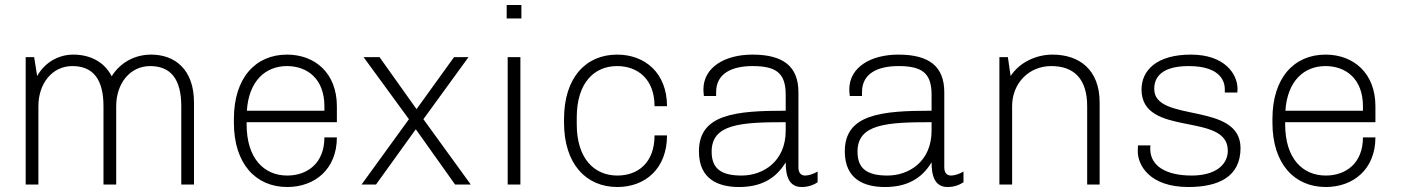

<svg xmlns="http://www.w3.org/2000/svg" viewBox="-20 -740 5628 770"><path d="M586 -521C510 -521 455 -479 428 -434C398 -493 340 -521 274 -521C214 -521 159 -489 129 -435L117 -511H83V0H134V-314C134 -406 190 -475 270 -475C351 -475 395 -425 395 -314V0H446V-314C446 -406 502 -475 582 -475C663 -475 707 -425 707 -314V0H758V-329C758 -462 681 -521 586 -521Z M1331 -189H1281C1281 -84 1211 -36 1132 -36C1040 -36 969 -103 969 -242V-250H1331V-314C1331 -447 1243 -521 1131 -521C1005 -521 918 -428 918 -263V-248C918 -83 1006 10 1132 10C1242 10 1331 -61 1331 -189ZM1131 -475C1213 -475 1281 -423 1281 -314V-296H970C978 -416 1045 -475 1131 -475Z M1805 0H1868L1678 -262L1859 -511H1801L1651 -303H1650L1502 -511H1438L1620 -262L1430 0H1488L1647 -221H1648Z M2012 -720V-666H2071V-720ZM2016 0H2067V-511H2016Z M2655 -197H2605C2605 -86 2537 -36 2456 -36C2364 -36 2293 -103 2293 -242V-269C2293 -408 2363 -475 2455 -475C2537 -475 2605 -423 2605 -314H2655C2655 -447 2567 -521 2455 -521C2329 -521 2242 -428 2242 -263V-248C2242 -83 2330 10 2456 10C2568 10 2655 -64 2655 -197Z M3182 -69V-370C3182 -473 3122 -521 2998 -521C2888 -521 2801 -471 2801 -381C2801 -372 2802 -363 2803 -355H2852V-371C2852 -446 2916 -475 2998 -475C3093 -475 3131 -447 3131 -360V-296C2929 -296 2783 -282 2783 -133C2783 -20 2862 10 2944 10C3026 10 3089 -19 3131 -89C3131 -34 3144 10 3195 10C3219 10 3241 3 3259 -9V-52C3244 -43 3224 -36 3209 -36C3194 -36 3182 -45 3182 -69ZM3131 -250V-216C3131 -92 3040 -36 2954 -36C2869 -36 2834 -66 2834 -132C2834 -243 2951 -250 3131 -250Z M3767 -69V-370C3767 -473 3707 -521 3583 -521C3473 -521 3386 -471 3386 -381C3386 -372 3387 -363 3388 -355H3437V-371C3437 -446 3501 -475 3583 -475C3678 -475 3716 -447 3716 -360V-296C3514 -296 3368 -282 3368 -133C3368 -20 3447 10 3529 10C3611 10 3674 -19 3716 -89C3716 -34 3729 10 3780 10C3804 10 3826 3 3844 -9V-52C3829 -43 3809 -36 3794 -36C3779 -36 3767 -45 3767 -69ZM3716 -250V-216C3716 -92 3625 -36 3539 -36C3454 -36 3419 -66 3419 -132C3419 -243 3536 -250 3716 -250Z M4340 0H4390V-329C4390 -462 4307 -521 4201 -521C4134 -521 4068 -489 4033 -435L4022 -511H3988V0H4039V-314C4039 -406 4106 -475 4196 -475C4286 -475 4340 -425 4340 -314Z M4594 -157H4544C4544 -157 4543 -151 4543 -132C4543 -80 4588 10 4746 10C4865 10 4955 -30 4955 -146C4955 -334 4609 -246 4609 -383C4609 -408 4615 -475 4747 -475C4883 -475 4892 -405 4892 -382V-369H4942C4942 -369 4943 -377 4943 -383C4943 -443 4892 -521 4756 -521C4619 -521 4558 -458 4558 -381C4558 -187 4904 -293 4904 -136C4904 -78 4853 -36 4759 -36C4657 -36 4593 -74 4593 -143C4593 -148 4593 -152 4594 -157Z M5496 -189H5446C5446 -84 5376 -36 5297 -36C5205 -36 5134 -103 5134 -242V-250H5496V-314C5496 -447 5408 -521 5296 -521C5170 -521 5083 -428 5083 -263V-248C5083 -83 5171 10 5297 10C5407 10 5496 -61 5496 -189ZM5296 -475C5378 -475 5446 -423 5446 -314V-296H5135C5143 -416 5210 -475 5296 -475Z"/></svg>

Font: Chivo Light
Style: Regular
Weight: 300
Designer: Hector Gatti
Foundry: Omnibus-Type
Version: Version 1.003;PS 001.003;hotconv 1.0.70;makeotf.lib2.5.58329